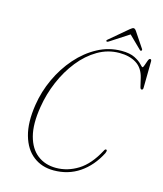

<svg xmlns="http://www.w3.org/2000/svg" viewBox="-125 -940 884 1043"><g transform="rotate(15 317.0 -418.5)"><path d="M525 -171.5Q528 -169 527 -163.8Q526 -158.5 523.5 -152.5Q483.5 -74.5 420.2 -31.8Q357 11 275 11Q208.5 11 160.8 -25.8Q113 -62.5 92.8 -133.8Q72.5 -205 88.5 -307.5Q100.5 -385 134 -457.2Q167.5 -529.5 218 -587Q268.5 -644.5 331.5 -678.2Q394.5 -712 465.5 -712Q512.5 -712 540 -698Q567.5 -684 580.5 -669.8Q593.5 -655.5 597 -655.5Q601 -655.5 605.5 -669Q610 -682.5 615 -696Q620 -709.5 626 -709.5Q634 -709.5 634 -698.5L632 -548.5Q632 -537.5 624 -537Q617.5 -536.5 614.5 -548.5L603 -597.5Q590.5 -650 552.5 -674Q514.5 -698 457 -698Q392.5 -698 336 -665Q279.5 -632 234.8 -575.8Q190 -519.5 160 -449.2Q130 -379 118 -304Q101.5 -204.5 119 -138.2Q136.5 -72 179.8 -38.8Q223 -5.5 284 -5.5Q349 -5.5 407.8 -42Q466.5 -78.5 511 -162Q517.5 -176 525 -171.5ZM567.5 -740Q563.5 -737.5 558 -743.5L489 -811L385 -743.5Q375 -737 371.5 -741Q368 -744.5 374 -750L477.5 -837.5Q490 -848 496.5 -848Q503.5 -848 511 -837.5L569.5 -750Q573 -744.5 567.5 -740Z"/></g></svg>

Font: Fraunces 144pt S050 Thin
Style: Italic
Weight: 100
Italic angle: -16°
Version: Version 1.000; ttfautohint (v1.8.3)